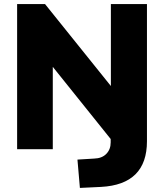

<svg xmlns="http://www.w3.org/2000/svg" viewBox="-20 -732 806 942"><path d="M701 -712V-39Q701 173 476 185L372 190L360 51L442 46Q480 45 501.5 23Q523 1 523 -33V-50L239 -404V0H64V-712H201L524 -310V-712Z"/></svg>

Font: Muli Black
Style: Regular
Weight: 900
Designer: Vernon Adams
Foundry: Vernon Adams
Version: Version 2.001